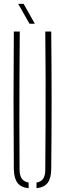

<svg xmlns="http://www.w3.org/2000/svg" viewBox="-20 -962 334 986"><path d="M51 -93.5Q49.5 -270.5 49.5 -447Q49.5 -623.5 51 -800H81.5Q80.5 -682 80 -563.8Q79.5 -445.5 79.5 -327.5Q79.5 -209.5 80.5 -91.5Q80.5 -61 91.8 -44.8Q103 -28.5 127 -24.5V4.5Q87.5 0.5 69.8 -23Q52 -46.5 51 -93.5ZM167.5 4.5V-24.5Q191.5 -28.5 202 -44.8Q212.5 -61 212.5 -91.5Q213.5 -209.5 214 -327.5Q214.5 -445.5 214.2 -563.8Q214 -682 212.5 -800H243Q245 -623.5 245 -447Q245 -270.5 243 -93.5Q242.5 -46.5 224.8 -23Q207 0.5 167.5 4.5ZM131.5 -840 73.5 -942H101.5L159 -840Z"/></svg>

Font: Big Shoulders Stencil Display ExtraLight
Style: Regular
Weight: 250
Designer: Patric King
Foundry: XO Type Co
Version: Version 2.001